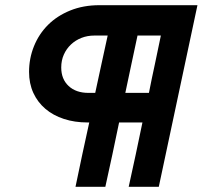

<svg xmlns="http://www.w3.org/2000/svg" viewBox="-20 -720 781 740"><path d="M271 0Q284 -62 297 -124Q310 -186 324 -248H317Q268 -248 226.5 -261.5Q185 -275 155 -300.5Q125 -326 108.5 -362Q92 -398 92 -443Q92 -495 111 -542Q130 -589 165 -624Q200 -659 250.5 -679.5Q301 -700 363 -700H741Q703 -524 666.5 -350Q630 -176 592 0H476Q490 -62 503 -124Q516 -186 529 -248H439Q426 -186 413 -124Q400 -62 386 0ZM554 -362Q565 -418 577 -473Q589 -528 600 -583H510Q498 -528 486.5 -473Q475 -418 463 -362ZM321 -362H347Q359 -418 371 -473Q383 -528 395 -583H344Q317 -583 294 -574Q271 -565 253.5 -548.5Q236 -532 226 -509.5Q216 -487 216 -460Q216 -415 244.5 -388.5Q273 -362 321 -362Z"/></svg>

Font: Rosa Sans
Style: Bold Italic
Weight: 700
Italic angle: -12°
Designer: Pentagram / MCKL
Foundry: Pentagram / MCKL
Version: Version 1.005;September 16, 2019;FontCreator 11.5.0.2425 64-